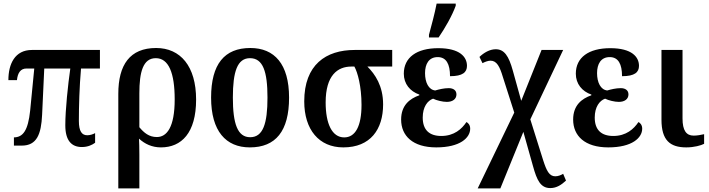

<svg xmlns="http://www.w3.org/2000/svg" viewBox="-20 -816 3972 1076"><path d="M439 8C472 8 497 -4 513 -16V-70C502 -64 486 -58 469 -58C439 -58 422 -80 422 -138C422 -220 425 -328 434 -432H540V-536H159C63 -536 27 -457 27 -367H75C79 -407 95 -432 128 -432H172L149 -196C137 -84 109 -47 58 -46V0H102C186 0 211 -63 216 -173L228 -432H374C361 -342 346 -201 346 -114C346 -28 381 8 439 8Z M643 240H761V49C761 13 760 -21 759 -39C792 -9 832 10 882 10C997 10 1079 -71 1079 -258C1079 -445 991 -547 855 -547C708 -547 643 -453 643 -290ZM859 -48C815 -48 787 -72 761 -103V-293C761 -411 781 -490 853 -490C925 -490 959 -408 959 -259C959 -103 915 -48 859 -48Z M1380 10C1525 10 1600 -81 1600 -269C1600 -457 1518 -547 1383 -547C1238 -547 1163 -457 1163 -269C1163 -81 1246 10 1380 10ZM1382 -47C1311 -47 1285 -123 1285 -269C1285 -415 1310 -490 1381 -490C1454 -490 1479 -415 1479 -269C1479 -123 1454 -47 1382 -47Z M1904 10C2056 10 2127 -91 2127 -231C2127 -335 2082 -400 2039 -443H2178V-536H1968C1806 -536 1685 -453 1685 -248C1685 -89 1768 10 1904 10ZM1909 -46C1841 -46 1805 -122 1805 -242C1805 -394 1872 -443 1949 -443H1966C1984 -411 2006 -333 2006 -228C2006 -108 1971 -46 1909 -46Z M2384 -606H2438C2473 -657 2514 -728 2534 -784V-796H2427C2416 -739 2398 -673 2384 -621ZM2425 10C2559 10 2615 -44 2615 -95C2615 -114 2605 -127 2594 -132C2568 -93 2525 -54 2453 -54C2386 -54 2349 -88 2349 -157C2349 -217 2376 -252 2407 -263C2427 -253 2461 -245 2484 -245C2517 -245 2538 -261 2538 -287C2538 -311 2519 -322 2495 -322C2467 -322 2440 -315 2419 -309C2382 -313 2362 -354 2362 -406C2362 -457 2383 -496 2433 -496C2481 -496 2502 -457 2502 -389C2573 -389 2597 -411 2597 -447C2597 -497 2557 -546 2436 -546C2315 -546 2243 -494 2243 -403C2243 -346 2278 -304 2330 -286V-282C2276 -263 2228 -226 2228 -146C2228 -55 2293 10 2425 10Z M2657 240H2784L2913 -77L2967 115C2989 195 3010 238 3064 238C3100 238 3127 219 3152 196L3136 158C3125 165 3108 172 3092 172C3058 172 3043 141 3024 82L2952 -147L3136 -536H3015L2901 -251L2854 -420C2831 -503 2806 -540 2758 -540C2724 -540 2691 -520 2667 -497L2684 -462C2695 -468 2714 -476 2729 -476C2764 -476 2781 -442 2798 -385L2862 -185Z M3389 10C3523 10 3579 -44 3579 -95C3579 -114 3569 -127 3558 -132C3532 -93 3489 -54 3417 -54C3350 -54 3313 -88 3313 -157C3313 -217 3340 -252 3371 -263C3391 -253 3425 -245 3448 -245C3481 -245 3502 -261 3502 -287C3502 -311 3483 -322 3459 -322C3431 -322 3404 -315 3383 -309C3346 -313 3326 -354 3326 -406C3326 -457 3347 -496 3397 -496C3445 -496 3466 -457 3466 -389C3537 -389 3561 -411 3561 -447C3561 -497 3521 -546 3400 -546C3279 -546 3207 -494 3207 -403C3207 -346 3242 -304 3294 -286V-282C3240 -263 3192 -226 3192 -146C3192 -55 3257 10 3389 10Z M3826 10C3870 10 3909 -1 3926 -10V-64C3908 -60 3888 -56 3867 -56C3826 -56 3805 -85 3805 -152V-536H3687V-145C3687 -30 3735 10 3826 10Z"/></svg>

Font: Noto Serif Condensed Semi
Style: Regular
Weight: 600
Width: 3
Designer: Monotype Design Team
Foundry: Monotype Imaging Inc.
Version: Version 1.002